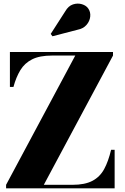

<svg xmlns="http://www.w3.org/2000/svg" viewBox="-20 -1036 688 1056"><path d="M13.5 0V-19.5L394 -730.5H266.5Q198.5 -730.5 157 -709.8Q115.5 -689 92 -650.2Q68.5 -611.5 54 -558H34.5V-750H601.5V-730.5L221 -19.5H378.5Q446.5 -19.5 488 -41.2Q529.5 -63 552.8 -105.8Q576 -148.5 591 -212H610.5V0ZM268.5 -836.5 259 -849.5 339 -974Q356 -1003.5 381.5 -1011.8Q407 -1020 430.8 -1012.8Q454.5 -1005.5 465.5 -989Q479 -969.5 476.2 -944.5Q473.5 -919.5 455.8 -899Q438 -878.5 407 -872.5Z"/></svg>

Font: Bodoni Moda 11pt ExtraBold
Style: Regular
Weight: 800
Designer: Owen Earl
Foundry: indestructible type
Version: Version 2.004